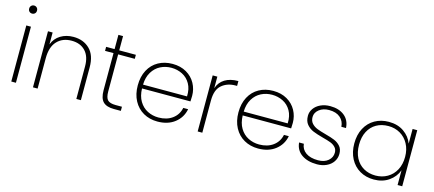

<svg xmlns="http://www.w3.org/2000/svg" viewBox="-54 -1265 4059 1796"><g transform="rotate(15 1975.0 -367.0)"><path d="M105 -664Q89 -664 78 -674.5Q67 -685 67 -703Q67 -720 78 -731Q89 -742 105 -742Q121 -742 132 -731Q143 -720 143 -703Q143 -685 132 -674.5Q121 -664 105 -664ZM127 -543V0H82V-543Z M537 -554Q634 -554 695 -494.5Q756 -435 756 -318V0H712V-315Q712 -412 663 -463.5Q614 -515 530 -515Q442 -515 389.5 -459Q337 -403 337 -293V0H292V-543H337V-428Q360 -489 413.5 -521.5Q467 -554 537 -554Z M982 -504V-145Q982 -85 1004 -62.5Q1026 -40 1082 -40H1143V0H1075Q1004 0 970.5 -33.5Q937 -67 937 -145V-504H855V-543H937V-681H982V-543H1143V-504Z M1751 -308Q1751 -272 1749 -254H1280Q1282 -181 1312 -131Q1342 -81 1391 -56Q1440 -31 1498 -31Q1578 -31 1632 -70.5Q1686 -110 1700 -178H1747Q1731 -95 1665 -43.5Q1599 8 1498 8Q1422 8 1362 -26Q1302 -60 1268 -123.5Q1234 -187 1234 -272Q1234 -357 1267.5 -420Q1301 -483 1361 -516.5Q1421 -550 1498 -550Q1576 -550 1633.5 -516.5Q1691 -483 1721 -427.5Q1751 -372 1751 -308ZM1706 -291Q1709 -363 1680.5 -413Q1652 -463 1603 -487.5Q1554 -512 1497 -512Q1440 -512 1391.5 -487.5Q1343 -463 1312.5 -413Q1282 -363 1280 -291Z M1932 -431Q1952 -491 2003 -522.5Q2054 -554 2133 -554V-507H2118Q2038 -507 1985 -461.5Q1932 -416 1932 -313V0H1887V-543H1932Z M2726 -308Q2726 -272 2724 -254H2255Q2257 -181 2287 -131Q2317 -81 2366 -56Q2415 -31 2473 -31Q2553 -31 2607 -70.5Q2661 -110 2675 -178H2722Q2706 -95 2640 -43.5Q2574 8 2473 8Q2397 8 2337 -26Q2277 -60 2243 -123.5Q2209 -187 2209 -272Q2209 -357 2242.5 -420Q2276 -483 2336 -516.5Q2396 -550 2473 -550Q2551 -550 2608.5 -516.5Q2666 -483 2696 -427.5Q2726 -372 2726 -308ZM2681 -291Q2684 -363 2655.5 -413Q2627 -463 2578 -487.5Q2529 -512 2472 -512Q2415 -512 2366.5 -487.5Q2318 -463 2287.5 -413Q2257 -363 2255 -291Z M3043 8Q2952 8 2894.5 -32Q2837 -72 2830 -146H2876Q2881 -93 2924.5 -62Q2968 -31 3043 -31Q3105 -31 3141.5 -62.5Q3178 -94 3178 -140Q3178 -172 3158.5 -192.5Q3139 -213 3110 -224Q3081 -235 3031 -248Q2971 -264 2934 -279.5Q2897 -295 2871 -326Q2845 -357 2845 -409Q2845 -447 2868 -479.5Q2891 -512 2932 -531Q2973 -550 3025 -550Q3110 -550 3162.5 -507.5Q3215 -465 3219 -390H3174Q3171 -444 3132 -478Q3093 -512 3024 -512Q2966 -512 2928 -482Q2890 -452 2890 -409Q2890 -371 2911.5 -347.5Q2933 -324 2964.5 -311.5Q2996 -299 3048 -285Q3105 -270 3139.5 -255.5Q3174 -241 3198 -213.5Q3222 -186 3222 -140Q3222 -98 3199 -64Q3176 -30 3135 -11Q3094 8 3043 8Z M3331 -272Q3331 -356 3364.5 -419Q3398 -482 3457.5 -516Q3517 -550 3593 -550Q3679 -550 3739 -508Q3799 -466 3823 -401V-543H3868V0H3823V-143Q3799 -77 3738.5 -34.5Q3678 8 3593 8Q3517 8 3457.5 -26.5Q3398 -61 3364.5 -124.5Q3331 -188 3331 -272ZM3823 -272Q3823 -343 3793.5 -397.5Q3764 -452 3713 -481.5Q3662 -511 3599 -511Q3533 -511 3483 -482.5Q3433 -454 3405 -400Q3377 -346 3377 -272Q3377 -198 3405 -144Q3433 -90 3483.5 -61Q3534 -32 3599 -32Q3662 -32 3713.5 -61.5Q3765 -91 3794 -145.5Q3823 -200 3823 -272Z"/></g></svg>

Font: Fz Poppins ExtLt
Style: Regular
Weight: 200
Designer: Ninad Kale (Devanagari), Jonny Pinhorn (Latin)
Foundry: Indian Type Foundry
Version: Vit hóa bi Vntype.Com & FontZin.Com